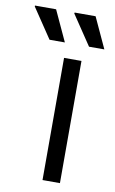

<svg xmlns="http://www.w3.org/2000/svg" viewBox="-168 -769 489 814"><g transform="rotate(10 76.0 -361.5)"><path d="M75 0V-526H150V0ZM171 -591 85 -719 86 -723H176L237 -591ZM1 -591 -85 -719V-723H6L67 -591Z"/></g></svg>

Font: Archivo SemiExpanded Light
Style: Regular
Weight: 300
Width: 6
Designer: Hector Gatti
Foundry: Omnibus-Type
Version: Version 2.001